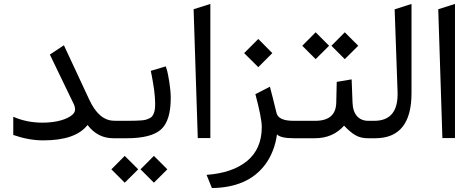

<svg xmlns="http://www.w3.org/2000/svg" viewBox="-20 -697 2381 968"><path d="M552.2 -88.4C502.9 -89.8 461.9 -125.5 429.7 -195.3L302.2 -468.8L231.4 -421.9L350.6 -174.8C356 -164.6 358.4 -154.8 358.4 -145.5C358.4 -131.8 349.6 -119.6 332.5 -109.4C297.9 -87.9 246.1 -78.6 193.8 -78.6C141.6 -78.6 92.3 -88.4 46.9 -108.4V-16.6C98.6 1.5 148.9 10.7 198.2 10.7C307.1 10.7 381.3 -15.1 421.4 -66.9C455.1 -22.5 498.5 0 550.8 0H565.9C571.8 0 574.7 -12.2 574.7 -36.1V-52.7C574.7 -76.2 571.8 -87.9 565.9 -87.9Z M618.7 0C702.1 0 759.8 -15.1 792.5 -44.9C824.7 -74.7 840.8 -127 840.8 -202.6C840.8 -227.1 838.4 -253.4 834 -281.2C829.6 -309.1 825.7 -328.1 823.2 -338.4C820.3 -348.6 817.9 -356.4 815.9 -362.3L740.2 -339.8L745.6 -313C749 -294.9 752.9 -272.5 756.8 -245.6C760.3 -218.8 762.2 -195.8 762.2 -177.7C762.2 -155.8 761.2 -140.1 755.9 -127C750 -113.8 746.6 -106.4 733.4 -100.6C720.2 -94.2 711.9 -91.3 689.9 -89.8C678.7 -88.9 668.9 -88.4 659.7 -88.4C650.4 -87.9 637.2 -87.9 620.6 -87.9H560.5C545.4 -87.9 542 -78.1 542 -52.7V-36.1C542 -10.7 545.9 0 561.5 0ZM688.5 156.7 755.9 224.1 823.7 156.7 755.9 88.9ZM541.5 156.7 608.9 224.1 676.8 156.7 608.9 88.9Z M977.1 -1H1040.5V-677.2L956.1 -650.4Z M1210.9 -429.2 1282.2 -358.4 1353 -429.2 1282.2 -500.5ZM1267.6 -222.2C1289.1 -141.6 1299.8 -86.4 1299.8 -56.6C1299.8 17.1 1274.9 74.2 1225.6 114.7C1176.3 155.3 1107.9 178.2 1021.5 184.6L1048.3 251C1106.4 250.5 1158.7 240.7 1204.6 221.2C1296.4 181.6 1360.4 97.7 1376.5 -19.5C1388.7 -6.3 1417 0 1461.9 0H1479C1484.9 0 1487.8 -12.2 1487.8 -36.1V-52.7C1487.8 -76.2 1484.9 -87.9 1479 -87.9H1459.5C1408.7 -87.9 1380.4 -101.1 1374 -127.9C1359.9 -186.5 1348.6 -230.5 1340.8 -259.8Z M1851.1 0C1856.9 0 1859.9 -12.2 1859.9 -36.1V-52.7C1859.9 -76.2 1856.9 -87.9 1851.1 -87.9H1836.4C1789.6 -87.9 1759.3 -120.1 1757.3 -179.2L1752.9 -296.9L1677.7 -284.2L1675.3 -179.2C1673.8 -118.2 1638.2 -87.9 1569.3 -87.9H1472.2C1458 -87.9 1454.6 -78.1 1454.6 -52.7V-36.1C1454.6 -10.7 1458.5 0 1472.2 0H1567.4C1627.4 0 1676.8 -21 1714.8 -63.5C1735.8 -41 1754.9 -24.9 1772.5 -15.1C1790 -4.9 1811 0 1835 0ZM1650.9 -466.3 1718.3 -398.9 1786.1 -466.3 1718.3 -534.2ZM1503.9 -466.3 1571.3 -398.9 1639.2 -466.3 1571.3 -534.2Z M1846.2 -87.9C1830.6 -87.9 1822.8 -76.2 1822.8 -52.7V-36.1C1822.8 -12.2 1830.6 0 1846.2 0H1871.1C1993.7 0 2054.7 -75.7 2054.7 -227.5V-677.2L1969.7 -649.9L1984.4 -234.4C1987.8 -136.7 1948.7 -87.9 1866.7 -87.9Z M2210.4 -1H2273.9V-677.2L2189.5 -650.4Z"/></svg>

Font: Samim
Style: Regular
Weight: 400
Foundry: DejaVu fonts team - Redesigned by Saber Rastikerdar
Version: Version 4.0.5